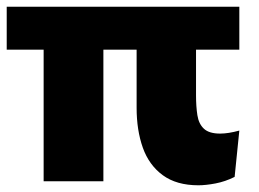

<svg xmlns="http://www.w3.org/2000/svg" viewBox="-20 -540 772 572"><path d="M288 0H110V-392H0V-520H693V-392H564V-256Q564 -223 568 -197Q572 -171 587.5 -156.5Q603 -142 636 -142Q660 -142 693 -151L679 -13Q651 1 622 6.5Q593 12 571 12Q506 12 465 -18Q424 -48 405.5 -100Q387 -152 387 -219V-392H288Z"/></svg>

Font: Murecho ExtraBold
Style: Regular
Weight: 800
Designer: Neil Summerour
Foundry: Positype
Version: Version 1.010; ttfautohint (v1.8.3)